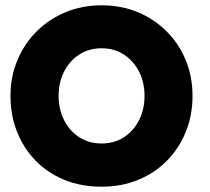

<svg xmlns="http://www.w3.org/2000/svg" viewBox="-20 -692 790 724"><path d="M201 -330.5Q201 -280.5 221.2 -239.8Q241.5 -199 278 -175Q314.5 -151 363 -151Q411.5 -151 448 -175Q484.5 -199 504.8 -239.8Q525 -280.5 525 -330.5Q525 -380.5 504.8 -421Q484.5 -461.5 448 -485.8Q411.5 -510 363 -510Q314.5 -510 278 -485.8Q241.5 -461.5 221.2 -421Q201 -380.5 201 -330.5ZM19.5 -330.5Q19.5 -402.5 45.5 -464.8Q71.5 -527 118 -573.5Q164.5 -620 227.2 -646Q290 -672 363 -672Q437 -672 499.5 -646Q562 -620 608.5 -573.5Q655 -527 680.5 -464.8Q706 -402.5 706 -330.5Q706 -258 681 -195.8Q656 -133.5 610.2 -86.8Q564.5 -40 501.5 -14Q438.5 12 363 12Q285 12 222 -14Q159 -40 113.8 -86.8Q68.5 -133.5 44 -195.8Q19.5 -258 19.5 -330.5Z"/></svg>

Font: League Spartan Thin ExtraBold
Style: Regular
Weight: 800
Version: Version 2.002